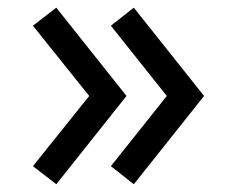

<svg xmlns="http://www.w3.org/2000/svg" viewBox="-20 -577 634 498"><path d="M126 -99.1 308.1 -328.1 126 -557.1 65.4 -510.3 211.4 -328.1 65.4 -146ZM327.1 -99.1 509.3 -328.1 327.1 -557.1 267.6 -510.3 412.6 -328.1 267.6 -146Z"/></svg>

Font: Manrope3 Semibold
Style: Regular
Weight: 600
Width: 4
Designer: Mikhail Sharanda
Foundry: Mikhail Sharanda
Version: Version 3.000;PS 003.000;hotconv 1.0.88;makeotf.lib2.5.64775